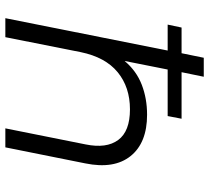

<svg xmlns="http://www.w3.org/2000/svg" viewBox="-52 -730 782 718"><g transform="rotate(90 339.0 -371.0)"><path d="M409 -530Q514 -530 563.5 -468.5Q613 -407 591 -299L531 0H460L520 -300Q536 -378 503.5 -422Q471 -466 389 -466Q306 -466 250 -420Q194 -374 175 -282L119 0H48L169 -607H72L83 -659H179L196 -742H267L250 -659H424L414 -607H240L208 -446Q245 -490 296.5 -510Q348 -530 409 -530Z"/></g></svg>

Font: Montserrat
Style: Italic
Weight: 400
Italic angle: -11.3°
Designer: Julieta Ulanovsky
Foundry: Julieta Ulanovsky
Version: Version 9.000; ttfautohint (v1.8.4.7-5d5b)